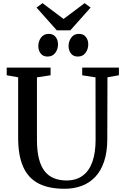

<svg xmlns="http://www.w3.org/2000/svg" viewBox="-20 -1162 770 1190"><path d="M380 8Q282 8 218.2 -25.2Q154.5 -58.5 123.5 -128.5Q92.5 -198.5 92.5 -308V-683L21.5 -695.5V-743H293.5V-695.5L209 -682.5V-296Q209 -226 221.5 -177.5Q234 -129 258 -99.5Q282 -70 316 -56.8Q350 -43.5 392 -43.5Q452 -43.5 492.2 -73Q532.5 -102.5 552.5 -158.8Q572.5 -215 572.5 -295.5L572 -682.5L489.5 -695.5V-743H717V-695.5L646 -683L645 -301Q645 -219.5 625.2 -161Q605.5 -102.5 569.8 -65Q534 -27.5 485.8 -9.8Q437.5 8 380 8ZM274 -811.5Q247 -811.5 232.2 -830.5Q217.5 -849.5 217.5 -876.5Q217.5 -906 234.2 -929Q251 -952 282 -952H283Q310 -952 324.8 -933Q339.5 -914 339.5 -887Q339.5 -857.5 322.8 -834.5Q306 -811.5 275 -811.5ZM461.5 -811.5Q434.5 -811.5 419.8 -830.5Q405 -849.5 405 -876.5Q405 -906 421.8 -929Q438.5 -952 469.5 -952H470.5Q497.5 -952 512.2 -933Q527 -914 527 -887Q527 -857.5 510.2 -834.5Q493.5 -811.5 462.5 -811.5ZM332 -974 206.5 -1115 243.5 -1142.5 374 -1044.5 504.5 -1142.5 541.5 -1115 416 -974Z"/></svg>

Font: Merriweather 36pt Medium
Style: Regular
Weight: 500
Version: Version 2.100